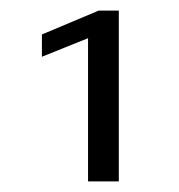

<svg xmlns="http://www.w3.org/2000/svg" viewBox="-20 -710 337 362"><path d="M146 -368V-638L59 -603V-645L166 -690H204V-368Z"/></svg>

Font: Mozilla Text ExtraLight
Style: Regular
Weight: 200
Designer: Studio DRAMA
Foundry: Studio DRAMA
Version: Version 1.000